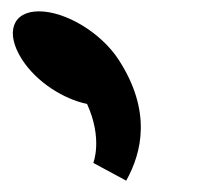

<svg xmlns="http://www.w3.org/2000/svg" viewBox="-20 -186 354 342"><path d="M49.3 -165.8C2 -165.8 -11.5 -127.5 19.6 -79.5C45.4 -39.8 92.6 -9.8 135.1 -0.8C163.5 61.5 146.2 104.2 146.2 104.2L204.8 135.8C233.3 84.8 250.2 11.2 191.4 -79.5C160.3 -127.5 97.3 -165.8 49.3 -165.8Z"/></svg>

Font: Hussar
Style: BdOpOblSeven
Weight: 700
Foundry: Cannot Into Space Fonts
Version: Version 2.00